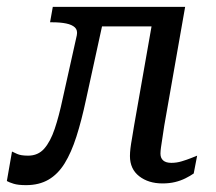

<svg xmlns="http://www.w3.org/2000/svg" viewBox="-30 -528 630 560"><path d="M153 -241Q142 -189 129.5 -152Q117 -115 99 -94.5Q81 -74 52 -74Q31 -74 20 -79Q9 -84 5 -86L-10 0Q-3 4 10 8Q23 12 46 12Q84 12 111.5 -4Q139 -20 158.5 -51.5Q178 -83 193 -130Q208 -177 221 -238L280 -508H124L116 -463H122Q146 -463 163 -459.5Q180 -456 188.5 -448Q197 -440 194 -425ZM231 -451H439L451 -508H241ZM438 -80Q438 -87 439.5 -98Q441 -109 443.5 -124.5Q446 -140 449 -161L510 -508H422L361 -161Q358 -141 355 -124.5Q352 -108 350.5 -95.5Q349 -83 349 -73Q349 -35 376 -14Q403 7 444 7Q464 7 480.5 3Q497 -1 511 -8Q525 -15 535 -22L545 -74Q540 -72 527.5 -67Q515 -62 500 -57.5Q485 -53 470 -53Q454 -53 446 -60Q438 -67 438 -80Z"/></svg>

Font: Roboto Serif 20pt
Style: Italic
Weight: 400
Italic angle: -10°
Designer: Greg Gazdowicz
Foundry: Commercial Type
Version: Version 1.008